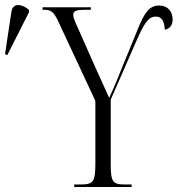

<svg xmlns="http://www.w3.org/2000/svg" viewBox="-174 -743 706 763"><path d="M-145 -524 -59 -694V-704C-87 -728 -124 -734 -129 -694L-154 -528ZM121 0H349V-10H320C273 -10 266 -22 266 -93V-347L367 -578C400 -653 416 -677 445 -677C471 -677 479 -656 481 -625C498 -628 512 -640 512 -666C512 -696 494 -721 458 -721C419 -721 399 -692 371 -621L299 -445C285 -409 269 -374 260 -354C240 -399 225 -432 206 -473L135 -633C123 -659 117 -673 117 -684C117 -697 124 -704 162 -704H187V-714H-5V-704H1C27 -704 38 -699 57 -659L205 -342V-93C205 -22 197 -10 149 -10H121Z"/></svg>

Font: Noto Serif Display ExtraCondensed Light
Style: Regular
Weight: 300
Width: 2
Designer: Monotype Design Team
Foundry: Monotype Imaging Inc.
Version: Version 2.009